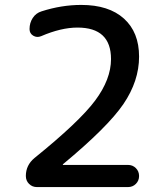

<svg xmlns="http://www.w3.org/2000/svg" viewBox="-20 -760 670 780"><path d="M236 -93Q235 -92 235 -91Q235 -90 236 -90H500Q519 -90 532 -77Q545 -64 545 -45Q545 -26 532 -13Q519 0 500 0H130Q111 0 98 -13Q85 -26 85 -45Q85 -89 120 -118Q302 -265 366.5 -351.5Q431 -438 431 -520Q431 -648 295 -648Q228 -648 147 -613Q130 -606 115 -615Q100 -624 100 -642Q100 -667 113 -687Q126 -707 149 -714Q230 -740 310 -740Q422 -740 483.5 -684.5Q545 -629 545 -530Q545 -431 481.5 -337.5Q418 -244 236 -93Z"/></svg>

Font: Rounded Mplus 1c Medium
Style: Regular
Weight: 500
Version: Version 1.059.20150529